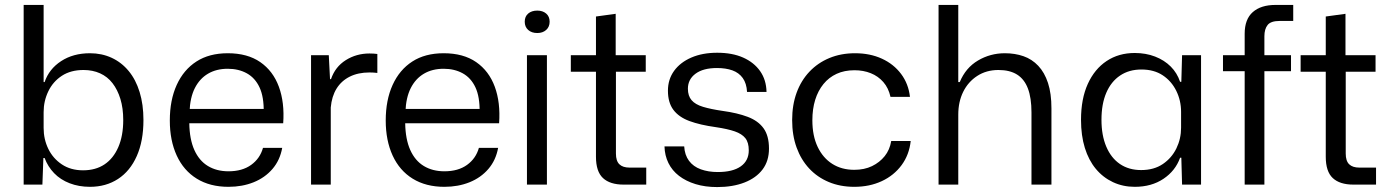

<svg xmlns="http://www.w3.org/2000/svg" viewBox="-20 -749 5635 779"><path d="M345 9Q300 9 262.5 -5.5Q225 -20 199.5 -46.5Q174 -73 161 -108H156L152 0H76V-729H157V-416H161Q179 -469 228 -501Q277 -533 345 -533Q393 -533 433 -514.5Q473 -496 502 -461Q531 -426 546.5 -375.5Q562 -325 562 -262Q562 -177 535 -116Q508 -55 459 -23Q410 9 345 9ZM317 -58Q368 -58 404 -82Q440 -106 460 -152Q480 -198 480 -262Q480 -310 468.5 -347.5Q457 -385 436.5 -411.5Q416 -438 386 -451.5Q356 -465 319 -465Q267 -465 231 -441.5Q195 -418 176 -378.5Q157 -339 157 -294V-230Q157 -184 176 -145Q195 -106 231 -82Q267 -58 317 -58Z M907 9Q832 9 778.5 -24Q725 -57 697 -118Q669 -179 669 -260Q669 -343 697 -404.5Q725 -466 777 -499.5Q829 -533 904 -533Q984 -533 1036 -497Q1088 -461 1111.5 -397Q1135 -333 1129 -249H748Q749 -184 768.5 -140.5Q788 -97 823.5 -75.5Q859 -54 907 -54Q963 -54 999 -80Q1035 -106 1047 -149H1125Q1116 -99 1085.5 -63.5Q1055 -28 1009 -9.5Q963 9 907 9ZM749 -295 740 -307H1059L1050 -293Q1051 -356 1033 -394.5Q1015 -433 981.5 -451.5Q948 -470 904 -470Q858 -470 824 -450Q790 -430 770.5 -391.5Q751 -353 749 -295Z M1242 0V-525H1314L1319 -428H1323Q1340 -478 1383 -505Q1426 -532 1479 -532Q1488 -532 1496 -531.5Q1504 -531 1511 -530V-453Q1504 -454 1496 -454.5Q1488 -455 1479 -455Q1433 -455 1399 -438Q1365 -421 1345.5 -389.5Q1326 -358 1322 -313V0Z M1783 9Q1708 9 1654.5 -24Q1601 -57 1573 -118Q1545 -179 1545 -260Q1545 -343 1573 -404.5Q1601 -466 1653 -499.5Q1705 -533 1780 -533Q1860 -533 1912 -497Q1964 -461 1987.5 -397Q2011 -333 2005 -249H1624Q1625 -184 1644.5 -140.5Q1664 -97 1699.5 -75.5Q1735 -54 1783 -54Q1839 -54 1875 -80Q1911 -106 1923 -149H2001Q1992 -99 1961.5 -63.5Q1931 -28 1885 -9.5Q1839 9 1783 9ZM1625 -295 1616 -307H1935L1926 -293Q1927 -356 1909 -394.5Q1891 -433 1857.5 -451.5Q1824 -470 1780 -470Q1734 -470 1700 -450Q1666 -430 1646.5 -391.5Q1627 -353 1625 -295Z M2118 0V-525H2199V0ZM2160 -615Q2137 -615 2123 -627.5Q2109 -640 2109 -661Q2109 -682 2123 -694Q2137 -706 2160 -706Q2182 -706 2196 -694Q2210 -682 2210 -661Q2210 -640 2196 -627.5Q2182 -615 2160 -615Z M2510 0Q2455 0 2426.5 -26.5Q2398 -53 2398 -113V-458H2296V-525H2398V-682L2478 -693V-525H2600V-458H2479V-126Q2479 -96 2493 -82.5Q2507 -69 2534 -69H2602V0Z M2890 10Q2841 10 2802 -2Q2763 -14 2735 -35.5Q2707 -57 2692 -87.5Q2677 -118 2676 -155H2756Q2758 -120 2775.5 -96.5Q2793 -73 2823.5 -62Q2854 -51 2892 -51Q2953 -51 2985.5 -74Q3018 -97 3018 -139Q3018 -171 3004 -188.5Q2990 -206 2961 -216Q2932 -226 2885 -233Q2820 -242 2777 -258Q2734 -274 2712 -303.5Q2690 -333 2690 -381Q2690 -427 2715 -461.5Q2740 -496 2785 -515.5Q2830 -535 2890 -535Q2951 -535 2995 -515.5Q3039 -496 3064 -460.5Q3089 -425 3090 -376H3011Q3009 -411 2993.5 -432.5Q2978 -454 2951.5 -463.5Q2925 -473 2889 -473Q2833 -473 2802 -450Q2771 -427 2771 -389Q2771 -360 2786 -342.5Q2801 -325 2832.5 -315.5Q2864 -306 2912 -299Q2971 -291 3013.5 -275Q3056 -259 3078 -228.5Q3100 -198 3100 -146Q3100 -96 3074 -61.5Q3048 -27 3000.5 -8.5Q2953 10 2890 10Z M3446 9Q3389 9 3342.5 -10.5Q3296 -30 3263 -65.5Q3230 -101 3212 -150.5Q3194 -200 3194 -262Q3194 -323 3212 -372.5Q3230 -422 3264 -458Q3298 -494 3345 -513.5Q3392 -533 3449 -533Q3510 -533 3558 -511Q3606 -489 3636 -449Q3666 -409 3672 -356H3593Q3585 -392 3564 -416Q3543 -440 3513 -452Q3483 -464 3447 -464Q3406 -464 3374.5 -449.5Q3343 -435 3321 -408Q3299 -381 3287.5 -344Q3276 -307 3276 -261Q3276 -198 3297.5 -153Q3319 -108 3357 -84Q3395 -60 3446 -60Q3487 -60 3518 -75Q3549 -90 3569.5 -115.5Q3590 -141 3596 -177H3675Q3669 -121 3638 -79Q3607 -37 3557.5 -14Q3508 9 3446 9Z M3788 0V-729H3868V-416H3874Q3898 -474 3948 -503.5Q3998 -533 4057 -533Q4098 -533 4132.5 -521Q4167 -509 4192.5 -482Q4218 -455 4232 -412.5Q4246 -370 4246 -309V0H4165V-293Q4165 -352 4150.5 -390Q4136 -428 4106.5 -446.5Q4077 -465 4031 -465Q3982 -465 3945 -441Q3908 -417 3888 -376.5Q3868 -336 3868 -284V0Z M4584 9Q4536 9 4495.5 -10Q4455 -29 4426 -64Q4397 -99 4381.5 -149Q4366 -199 4366 -263Q4366 -348 4393.5 -408.5Q4421 -469 4470 -501.5Q4519 -534 4584 -534Q4629 -534 4666.5 -519.5Q4704 -505 4730 -479Q4756 -453 4768 -417H4773L4776 -525H4853V0H4776L4773 -109H4768Q4749 -56 4700.5 -23.5Q4652 9 4584 9ZM4610 -59Q4662 -59 4698 -83.5Q4734 -108 4753 -147Q4772 -186 4772 -231V-295Q4772 -341 4752.5 -380.5Q4733 -420 4697.5 -443.5Q4662 -467 4611 -467Q4561 -467 4524.5 -442.5Q4488 -418 4468.5 -372.5Q4449 -327 4449 -263Q4449 -200 4468.5 -154Q4488 -108 4524 -83.5Q4560 -59 4610 -59Z M5030 0V-460H4942V-525H5030V-612Q5030 -671 5063 -700Q5096 -729 5155 -729H5227V-664H5172Q5136 -664 5123 -647.5Q5110 -631 5110 -602V-525H5218V-460H5110V0Z M5471 0Q5416 0 5387.5 -26.5Q5359 -53 5359 -113V-458H5257V-525H5359V-682L5439 -693V-525H5561V-458H5440V-126Q5440 -96 5454 -82.5Q5468 -69 5495 -69H5563V0Z"/></svg>

Font: Mona Sans ExtraLight
Style: Regular
Weight: 400
Version: Version 2.000